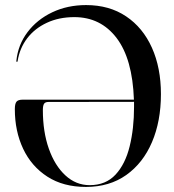

<svg xmlns="http://www.w3.org/2000/svg" viewBox="-20 -728 686 757"><path d="M38.5 -297.5Q38.5 -319 45 -327Q51.5 -335 69 -335H508Q502.5 -495.5 439.8 -578Q377 -660.5 273 -660.5Q212.5 -660.5 164.8 -638.2Q117 -616 87.2 -577Q57.5 -538 49.5 -487.5Q49 -484 47 -484Q44 -484 44.5 -488Q51 -551.5 88.5 -601.2Q126 -651 186 -679.5Q246 -708 319.5 -708Q411 -708 477.2 -663.5Q543.5 -619 579 -539.8Q614.5 -460.5 614.5 -357Q614.5 -250 579.2 -167.5Q544 -85 477.8 -38Q411.5 9 319 9Q229.5 9 166.8 -31.5Q104 -72 71.2 -141.5Q38.5 -211 38.5 -297.5ZM149 -294Q149 -208.5 172.5 -141.8Q196 -75 237.8 -36.5Q279.5 2 333.5 2Q397 2 435.5 -39.5Q474 -81 491.2 -151Q508.5 -221 508.5 -306.5Q508.5 -316.5 508.5 -326.5L171 -326Q158.5 -326 153.8 -319Q149 -312 149 -294Z"/></svg>

Font: Fraunces144ptRegular
Style: Regular
Weight: 400
Version: Version 1.000;[0bf87f6ff]